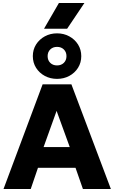

<svg xmlns="http://www.w3.org/2000/svg" viewBox="-20 -1264 765 1284"><path d="M3.5 0 265 -700H457.5L721.5 0H534.5L485 -142H234L185.5 0ZM271.5 -280.5H446.5L358.5 -522.5ZM361.5 -736.5Q316.5 -736.5 279.8 -756.2Q243 -776 221.2 -810.5Q199.5 -845 199.5 -888.5Q199.5 -932 221.2 -966.5Q243 -1001 279.8 -1021Q316.5 -1041 361.5 -1041Q406.5 -1041 443.2 -1021Q480 -1001 501.8 -966.5Q523.5 -932 523.5 -888.5Q523.5 -845 501.8 -810.5Q480 -776 443.2 -756.2Q406.5 -736.5 361.5 -736.5ZM361.5 -826.5Q389.5 -826.5 407 -843.8Q424.5 -861 424.5 -888.5Q424.5 -916 407 -933.2Q389.5 -950.5 361.5 -950.5Q333.5 -950.5 316 -933.2Q298.5 -916 298.5 -888.5Q298.5 -861 316 -843.8Q333.5 -826.5 361.5 -826.5ZM274.5 -1072 374 -1244H544.5L429 -1072Z"/></svg>

Font: Geologica
Style: Bold
Weight: 700
Designer: Sindre Bremnes, Frode Helland
Foundry: Monokrom Skriftforlag AS
Version: Version 1.010; ttfautohint (v1.8.4.7-5d5b);gftools[0.9.28]